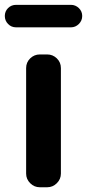

<svg xmlns="http://www.w3.org/2000/svg" viewBox="-31 -789 366 809"><path d="M136.7 0Q113.3 0 96.2 -17.1Q79.1 -34.2 79.1 -57.6V-502Q79.1 -526.4 96.2 -543Q113.3 -559.6 136.7 -559.6H168Q191.4 -559.6 208.5 -543Q225.6 -526.4 225.6 -502V-57.6Q225.6 -34.2 208.5 -17.1Q191.4 0 168 0ZM37.1 -673.8Q16.6 -673.8 2.9 -688Q-10.7 -702.1 -10.7 -721.7Q-10.7 -741.2 2.9 -754.9Q16.6 -768.6 37.1 -768.6H267.6Q287.1 -768.6 301.3 -754.9Q315.4 -741.2 315.4 -721.7Q315.4 -702.1 301.3 -688Q287.1 -673.8 267.6 -673.8Z"/></svg>

Font: Gen Jyuu Gothic P Bold
Style: Bold
Weight: 700
Designer: [Source Han Sans]
Ryoko NISHIZUKA  (kana & ideographs); Paul D. Hunt (Latin, Greek & Cyrillic); Wenlong ZHANG  (bopomofo
Version: Version 1.002.20150607